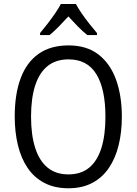

<svg xmlns="http://www.w3.org/2000/svg" viewBox="-20 -958 702 987"><path d="M606.4 -357.9Q606.4 -278.3 589.8 -211.2Q573.2 -144 539.6 -94.5Q505.9 -44.9 454.1 -17.6Q402.3 9.8 332 9.8Q259.8 9.8 207.3 -18.1Q154.8 -45.9 121.3 -95.7Q87.9 -145.5 71.8 -212.9Q55.7 -280.3 55.7 -358.9Q55.7 -474.6 86.4 -556.4Q117.2 -638.2 178.7 -681.4Q240.2 -724.6 332.5 -724.6Q425.8 -724.6 486.3 -677.7Q546.9 -630.9 576.7 -548.1Q606.4 -465.3 606.4 -357.9ZM139.6 -357.9Q139.6 -264.2 160.9 -197.8Q182.1 -131.3 224.6 -96.4Q267.1 -61.5 331.5 -61.5Q396.5 -61.5 438.5 -96.2Q480.5 -130.9 501.2 -197Q522 -263.2 522 -357.9Q522 -500.5 475.3 -576.7Q428.7 -652.8 332.5 -652.8Q267.1 -652.8 224.4 -618.2Q181.6 -583.5 160.6 -517.8Q139.6 -452.1 139.6 -357.9ZM370.1 -937.5Q381.8 -915.5 400.6 -888.2Q419.4 -860.8 440.4 -834.5Q461.4 -808.1 478.5 -788.1V-777.8H428.7Q405.3 -796.4 380.6 -821.5Q356 -846.7 331.5 -873.5Q307.1 -847.2 282.2 -821.5Q257.3 -795.9 234.9 -777.8H186V-788.1Q204.1 -809.6 224.6 -836.2Q245.1 -862.8 263.4 -889.4Q281.7 -916 293 -937.5Z"/></svg>

Font: Open Sans SemiCondensed
Style: Regular
Weight: 400
Width: 4
Designer: Monotype Design Team
Foundry: Monotype Imaging Inc.
Version: Version 3.000